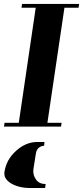

<svg xmlns="http://www.w3.org/2000/svg" viewBox="-20 -635 417 963"><path d="M0 0 2.9 -19H74.2L159.2 -596.2H87.9L90.8 -615.2H377L374 -596.2H303.2L217.8 -19H289.1L286.1 0ZM2 230Q10.7 166 60.1 122.1Q108.9 77.1 168 77.1H203.1L201.2 96.2Q186 96.2 173.8 106.9Q163.1 116.2 160.2 133.8L147.9 210.9Q147 215.8 147 224.1Q147 246.6 161.1 266.1Q177.2 288.1 209 288.1L206.1 308.1H133.8Q75.2 308.1 36.1 285.2Q2 264.2 2 236.8V231Z"/></svg>

Font: Hjet
Style: Italic
Weight: 400
Designer: T. Christopher White
Version: Version 1.2